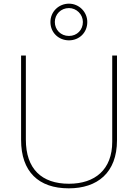

<svg xmlns="http://www.w3.org/2000/svg" viewBox="-20 -1017 752 1047"><path d="M356 -797C411 -797 456 -838 456 -897C456 -952 411 -997 356 -997C301 -997 255 -954 255 -897C255 -837 302 -797 356 -797ZM356 -821C311 -821 279 -855 279 -897C279 -939 312 -973 356 -973C397 -973 432 -939 432 -897C432 -855 401 -821 356 -821ZM618 -252V-714H592V-244C592 -92 498 -15 356 -15C207 -15 121 -96 121 -256V-714H95V-254C95 -81 190 10 355 10C510 10 618 -74 618 -252Z"/></svg>

Font: Noto Sans Gurmukhi Thin
Style: Regular
Weight: 100
Designer: Jelle Bosma - Monotype Design Team
Foundry: Monotype Imaging Inc.
Version: Version 2.004